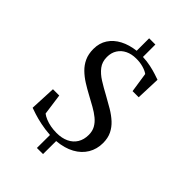

<svg xmlns="http://www.w3.org/2000/svg" viewBox="-284 -973 1209 1209"><g transform="rotate(45 321.0 -368.0)"><path d="M288.5 126.5 289 10.5Q243.5 7.5 203 -1Q162.5 -9.5 133.2 -19Q104 -28.5 90.5 -33.5L98.5 -206.5H154.5L174 -65.5Q188 -54.5 209.2 -45.8Q230.5 -37 256.2 -32.2Q282 -27.5 309 -27.5Q356 -27.5 390.2 -43.8Q424.5 -60 443 -90.5Q461.5 -121 461.5 -163Q461.5 -196 447.5 -221Q433.5 -246 408.8 -266.2Q384 -286.5 351.8 -304.5Q319.5 -322.5 283.5 -342Q249 -360.5 216 -381.2Q183 -402 156.5 -427.8Q130 -453.5 114.5 -487.2Q99 -521 99 -566Q99 -618.5 124.5 -657.2Q150 -696 195.2 -719.8Q240.5 -743.5 300 -750.5V-861.5H355.5V-751Q393 -749.5 426.2 -742.2Q459.5 -735 484.2 -726.8Q509 -718.5 522 -714L516 -552.5H461.5L441.5 -685Q424 -698 394.8 -706.2Q365.5 -714.5 332.5 -714Q292.5 -714 261.5 -699Q230.5 -684 212.8 -656.2Q195 -628.5 195 -590Q195 -547 218.2 -516.8Q241.5 -486.5 279.5 -462.8Q317.5 -439 362.5 -415Q402 -393.5 438 -372Q474 -350.5 501.8 -325Q529.5 -299.5 545.5 -266.8Q561.5 -234 561.5 -190Q561.5 -136 535.8 -92.8Q510 -49.5 461.2 -22.8Q412.5 4 343.5 10L343 126.5Z"/></g></svg>

Font: Merriweather 96pt
Style: Regular
Weight: 400
Version: Version 2.100